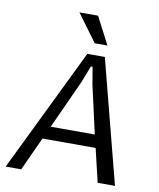

<svg xmlns="http://www.w3.org/2000/svg" viewBox="-99 -1019 910 1097"><g transform="rotate(10 355.5 -470.5)"><path d="M497.6 -194.3H189L100.1 0H9.8L357.4 -715.3H459L644 0H543.5ZM479.5 -269 416.5 -548.3 399.9 -647.9H390.1L351.1 -548.3L223.6 -269ZM388.7 -782.2 272 -940.9H379.9L462.4 -782.2Z"/></g></svg>

Font: Proza Libre
Style: Italic
Weight: 400
Designer: Jasper de Waard
Foundry: Jasper de Waard
Version: Version 1.000; ttfautohint (v1.4.1.8-43bc)